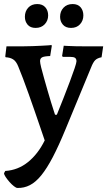

<svg xmlns="http://www.w3.org/2000/svg" viewBox="-32 -688 530 949"><path d="M54 241Q48 241 37 232.5Q26 224 15 211.5Q4 199 -4 187Q-12 175 -12 168L-6 157Q57 153 106.5 113Q156 73 189 6Q179 -23 166 -61.5Q153 -100 138.5 -141.5Q124 -183 109.5 -224Q95 -265 81.5 -300.5Q68 -336 58 -360Q48 -385 33 -394.5Q18 -404 -4 -405L-6 -409L0 -459Q4 -459 19 -459Q34 -459 51 -459Q68 -459 80 -459Q104 -459 129 -460Q154 -461 175 -462Q196 -463 209 -464Q222 -465 222 -466L224 -461L216 -411Q186 -410 176 -404.5Q166 -399 166 -386Q166 -377 171.5 -354.5Q177 -332 185.5 -302.5Q194 -273 203 -241Q212 -209 220.5 -182Q229 -155 234.5 -138Q240 -121 240 -121H249Q265 -160 282 -203.5Q299 -247 313.5 -285.5Q328 -324 337 -351Q346 -378 346 -385Q346 -397 339 -402Q332 -407 314 -407H278L275 -412L283 -462Q283 -462 299.5 -461Q316 -460 340.5 -459.5Q365 -459 388 -459Q405 -459 424 -459Q443 -459 457.5 -459Q472 -459 478 -459L470 -405Q449 -401 438.5 -390.5Q428 -380 418 -354L291 -47Q258 33 229 88.5Q200 144 172.5 178Q145 212 116 227Q87 242 54 241ZM319 -550Q293 -550 279 -566Q265 -582 265 -605Q265 -632 282 -650Q299 -668 327 -668Q353 -668 366.5 -652Q380 -636 380 -612Q380 -586 363.5 -568Q347 -550 319 -550ZM144 -550Q118 -550 104.5 -566Q91 -582 91 -605Q91 -632 107.5 -650Q124 -668 152 -668Q178 -668 192 -652Q206 -636 206 -612Q206 -586 189 -568Q172 -550 144 -550Z"/></svg>

Font: Alegreya SemiBold
Style: Regular
Weight: 600
Designer: Juan Pablo del Peral
Foundry: Huerta Tipografica
Version: Version 2.009